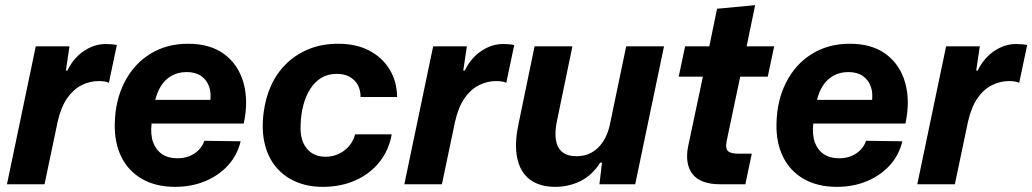

<svg xmlns="http://www.w3.org/2000/svg" viewBox="-20 -716 4011 746"><path d="M7 0 119 -536H250L236 -442H242Q265 -490 305.5 -517.5Q346 -545 391 -545Q404 -545 414.5 -544Q425 -543 434 -541L403 -394Q397 -398 386 -399.5Q375 -401 363 -401Q329 -401 297 -385Q265 -369 241 -334.5Q217 -300 204 -243L153 0Z M661 10Q585 10 531.5 -21Q478 -52 451 -107.5Q424 -163 426 -237Q428 -327 464 -397Q500 -467 563.5 -506.5Q627 -546 711 -546Q797 -546 851.5 -505.5Q906 -465 926 -394.5Q946 -324 927 -236H569Q564 -193 575 -163Q586 -133 610 -117Q634 -101 669 -101Q708 -101 736 -120Q764 -139 774 -169L915 -167Q902 -113 866 -73.5Q830 -34 777 -12Q724 10 661 10ZM581 -318 573 -328H805L796 -316Q802 -353 792.5 -379.5Q783 -406 761 -421Q739 -436 705 -436Q673 -436 647.5 -422Q622 -408 605.5 -382Q589 -356 581 -318Z M1234 10Q1176 10 1129.5 -10Q1083 -30 1052 -67.5Q1021 -105 1008.5 -157.5Q996 -210 1004 -276Q1011 -334 1033 -383Q1055 -432 1092.5 -468.5Q1130 -505 1180.5 -525.5Q1231 -546 1294 -546Q1363 -546 1413.5 -520Q1464 -494 1493 -447.5Q1522 -401 1523 -339H1381Q1381 -367 1369.5 -387Q1358 -407 1337.5 -418Q1317 -429 1289 -429Q1254 -429 1228.5 -413.5Q1203 -398 1185.5 -370.5Q1168 -343 1158.5 -307Q1149 -271 1148 -229Q1146 -189 1158 -162Q1170 -135 1192 -121Q1214 -107 1244 -107Q1272 -107 1295 -117.5Q1318 -128 1335 -147Q1352 -166 1360 -194H1502Q1491 -132 1454 -86Q1417 -40 1360.5 -15Q1304 10 1234 10Z M1551 0 1663 -536H1794L1780 -442H1786Q1809 -490 1849.5 -517.5Q1890 -545 1935 -545Q1948 -545 1958.5 -544Q1969 -543 1978 -541L1947 -394Q1941 -398 1930 -399.5Q1919 -401 1907 -401Q1873 -401 1841 -385Q1809 -369 1785 -334.5Q1761 -300 1748 -243L1697 0Z M2138 10Q2077 10 2039.5 -18Q2002 -46 1990 -100Q1978 -154 1994 -231L2057 -536H2204L2144 -246Q2135 -203 2140 -172Q2145 -141 2165 -125Q2185 -109 2221 -109Q2253 -109 2279 -123.5Q2305 -138 2323 -165.5Q2341 -193 2349 -229L2413 -536H2560L2448 0H2309L2319 -84H2312Q2280 -34 2234.5 -12Q2189 10 2138 10Z M2779 0Q2701 0 2670.5 -40Q2640 -80 2654 -149L2711 -418H2617L2642 -536H2736L2766 -682L2914 -696L2881 -536H2988L2963 -418H2856L2803 -166Q2798 -137 2809.5 -128Q2821 -119 2848 -119H2901L2876 0Z M3232 10Q3156 10 3102.5 -21Q3049 -52 3022 -107.5Q2995 -163 2997 -237Q2999 -327 3035 -397Q3071 -467 3134.5 -506.5Q3198 -546 3282 -546Q3368 -546 3422.5 -505.5Q3477 -465 3497 -394.5Q3517 -324 3498 -236H3140Q3135 -193 3146 -163Q3157 -133 3181 -117Q3205 -101 3240 -101Q3279 -101 3307 -120Q3335 -139 3345 -169L3486 -167Q3473 -113 3437 -73.5Q3401 -34 3348 -12Q3295 10 3232 10ZM3152 -318 3144 -328H3376L3367 -316Q3373 -353 3363.5 -379.5Q3354 -406 3332 -421Q3310 -436 3276 -436Q3244 -436 3218.5 -422Q3193 -408 3176.5 -382Q3160 -356 3152 -318Z M3544 0 3656 -536H3787L3773 -442H3779Q3802 -490 3842.5 -517.5Q3883 -545 3928 -545Q3941 -545 3951.5 -544Q3962 -543 3971 -541L3940 -394Q3934 -398 3923 -399.5Q3912 -401 3900 -401Q3866 -401 3834 -385Q3802 -369 3778 -334.5Q3754 -300 3741 -243L3690 0Z"/></svg>

Font: Mona Sans ExtraLight
Style: Bold Italic
Weight: 700
Italic angle: -11.6951°
Version: Version 2.000